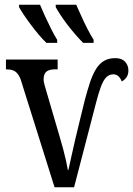

<svg xmlns="http://www.w3.org/2000/svg" viewBox="-20 -786 559 806"><path d="M71 -439Q65 -461 56 -473.5Q47 -486 35 -490.5Q23 -495 5 -495V-536H222V-495H212Q187 -495 175 -485.5Q163 -476 163 -452Q163 -444 166.5 -431.5Q170 -419 174 -405L232 -207Q239 -184 245.5 -159Q252 -134 257 -112Q262 -90 265 -72H267Q274 -103 281 -135Q288 -167 296.5 -203.5Q305 -240 315 -280Q325 -320 336 -366Q347 -407 357.5 -439Q368 -471 382 -494.5Q396 -518 416 -530Q436 -542 464 -542Q491 -542 505 -527Q519 -512 519 -490Q519 -473 511 -461.5Q503 -450 491 -444Q486 -458 477 -466Q468 -474 456 -474Q438 -474 425.5 -461Q413 -448 403 -420.5Q393 -393 382 -350L291 0H209ZM329 -606Q315 -620 298 -639.5Q281 -659 264 -681Q247 -703 234 -723Q221 -743 214 -756V-766H300Q310 -744 322 -717Q334 -690 347.5 -664Q361 -638 373 -619V-606ZM175 -606Q160 -620 143.5 -639.5Q127 -659 110.5 -681Q94 -703 80.5 -723Q67 -743 60 -756V-766H148Q157 -744 169.5 -717Q182 -690 195 -664Q208 -638 220 -619V-606Z"/></svg>

Font: Noto Serif Condensed
Style: Regular
Weight: 400
Width: 3
Designer: Monotype Design Team
Foundry: Monotype Imaging Inc.
Version: Version 2.015